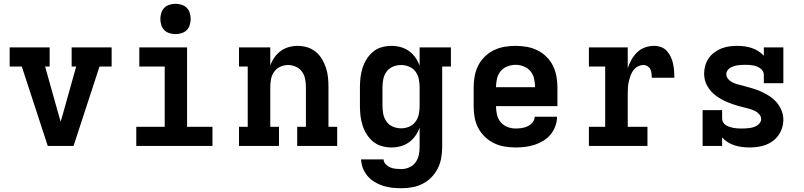

<svg xmlns="http://www.w3.org/2000/svg" viewBox="-20 -770 4240 1013"><path d="M232 0 95 -419H31V-520H242V-419H218L287 -173Q290 -162 293.5 -150.5Q297 -139 300 -128Q303 -139 306.5 -150.5Q310 -162 313 -173L382 -419H358V-520H569V-419H505L368 0Z M699 0V-101H849V-419H715V-520H967V-101H1101V0ZM906 -590Q890 -590 874 -595Q858 -600 847 -611Q836 -622 831 -638Q826 -654 826 -670Q826 -686 831 -702Q836 -718 847 -729Q858 -740 874 -745Q890 -750 906 -750Q922 -750 938 -745Q954 -740 965 -729Q976 -718 981 -702Q986 -686 986 -670Q986 -654 981 -638Q976 -622 965 -611Q954 -600 938 -595Q922 -590 906 -590Z M1241 0V-101H1287V-419H1241V-520H1406V-424Q1414 -447 1428 -467Q1442 -487 1461 -501Q1480 -515 1503.5 -521.5Q1527 -528 1550 -528Q1576 -528 1601 -520.5Q1626 -513 1646 -496.5Q1666 -480 1679 -458Q1692 -436 1700 -411.5Q1708 -387 1710.5 -361.5Q1713 -336 1713 -310V-101H1759V0H1548V-101H1594V-310Q1594 -331 1590 -352.5Q1586 -374 1573.5 -391.5Q1561 -409 1541 -418Q1521 -427 1500 -427Q1479 -427 1459 -418Q1439 -409 1426.5 -391.5Q1414 -374 1410 -352.5Q1406 -331 1406 -310V-101H1452V0Z M2098 223Q2073 223 2049 220.5Q2025 218 2001.5 210.5Q1978 203 1957 190.5Q1936 178 1920 159.5Q1904 141 1895 118Q1886 95 1885 71H2004Q2004 85 2015 96.5Q2026 108 2039.5 113.5Q2053 119 2068 120.5Q2083 122 2098 122Q2119 122 2139.5 113Q2160 104 2172.5 86.5Q2185 69 2189.5 48Q2194 27 2194 5V-97Q2186 -74 2171.5 -53.5Q2157 -33 2137.5 -19Q2118 -5 2094 1.5Q2070 8 2046 8Q2020 8 1994.5 1Q1969 -6 1949 -22.5Q1929 -39 1915 -61Q1901 -83 1893 -108Q1885 -133 1882 -158.5Q1879 -184 1879 -210V-310Q1879 -336 1882 -361.5Q1885 -387 1893 -412Q1901 -437 1915 -459Q1929 -481 1949 -497.5Q1969 -514 1994.5 -521Q2020 -528 2046 -528Q2070 -528 2094 -521.5Q2118 -515 2137.5 -501Q2157 -487 2171.5 -466.5Q2186 -446 2194 -423V-520H2359V-419H2313V5Q2313 34 2308 63Q2303 92 2290 118Q2277 144 2256.5 165Q2236 186 2210 199.5Q2184 213 2155.5 218Q2127 223 2098 223ZM2096 -93Q2118 -93 2138.5 -101.5Q2159 -110 2172 -127.5Q2185 -145 2189.5 -166.5Q2194 -188 2194 -210V-310Q2194 -332 2189.5 -353.5Q2185 -375 2172 -392.5Q2159 -410 2138.5 -418.5Q2118 -427 2096 -427Q2074 -427 2053.5 -418.5Q2033 -410 2020 -392.5Q2007 -375 2002.5 -353.5Q1998 -332 1998 -310V-210Q1998 -188 2002.5 -166.5Q2007 -145 2020 -127.5Q2033 -110 2053.5 -101.5Q2074 -93 2096 -93Z M2700 8Q2671 8 2641.5 3Q2612 -2 2585.5 -15Q2559 -28 2537.5 -49Q2516 -70 2502.5 -96Q2489 -122 2484 -151.5Q2479 -181 2479 -210V-310Q2479 -339 2484.5 -368.5Q2490 -398 2503 -424Q2516 -450 2537.5 -471Q2559 -492 2585.5 -505Q2612 -518 2641.5 -523Q2671 -528 2700 -528Q2729 -528 2758.5 -523Q2788 -518 2814.5 -505Q2841 -492 2862.5 -471Q2884 -450 2897 -424Q2910 -398 2915.5 -368.5Q2921 -339 2921 -310V-210H2597Q2597 -188 2602 -165.5Q2607 -143 2621 -126Q2635 -109 2656.5 -100.5Q2678 -92 2700 -92Q2717 -92 2733.5 -94.5Q2750 -97 2764.5 -104Q2779 -111 2790 -124.5Q2801 -138 2801 -154H2919Q2919 -129 2910 -104.5Q2901 -80 2885 -60.5Q2869 -41 2847 -27.5Q2825 -14 2800.5 -6Q2776 2 2750.5 5Q2725 8 2700 8ZM2597 -310H2803Q2803 -332 2798 -354.5Q2793 -377 2779 -394Q2765 -411 2743.5 -419.5Q2722 -428 2700 -428Q2678 -428 2656.5 -419.5Q2635 -411 2621 -394Q2607 -377 2602 -354.5Q2597 -332 2597 -310Z M3087 0V-101H3173V-419H3087V-520H3292V-410Q3300 -434 3312 -455.5Q3324 -477 3341.5 -494Q3359 -511 3382.5 -519.5Q3406 -528 3431 -528Q3450 -528 3468 -521.5Q3486 -515 3498.5 -501Q3511 -487 3519 -470Q3527 -453 3531 -434.5Q3535 -416 3536.5 -397.5Q3538 -379 3538 -360H3419Q3419 -371 3417.5 -382.5Q3416 -394 3411.5 -404Q3407 -414 3397 -420.5Q3387 -427 3376 -427Q3360 -427 3345.5 -419.5Q3331 -412 3321.5 -399Q3312 -386 3306.5 -370.5Q3301 -355 3297.5 -339.5Q3294 -324 3293 -308Q3292 -292 3292 -276V-101H3396V0Z M3935 8Q3915 8 3895 5.5Q3875 3 3856 -3Q3837 -9 3820 -19.5Q3803 -30 3790 -45V0H3687V-189H3790V-144Q3790 -134 3795.5 -124.5Q3801 -115 3810 -109.5Q3819 -104 3829.5 -100.5Q3840 -97 3850.5 -95Q3861 -93 3871.5 -92.5Q3882 -92 3893 -92Q3903 -92 3913.5 -92.5Q3924 -93 3934.5 -94.5Q3945 -96 3955 -99Q3965 -102 3974 -107.5Q3983 -113 3989.5 -122Q3996 -131 3996 -141Q3996 -156 3985.5 -167.5Q3975 -179 3961.5 -185.5Q3948 -192 3933.5 -196Q3919 -200 3904.5 -203.5Q3890 -207 3875.5 -211Q3861 -215 3847 -220Q3833 -225 3819 -230.5Q3805 -236 3792 -243Q3779 -250 3766.5 -258.5Q3754 -267 3743 -277Q3732 -287 3723 -299Q3714 -311 3707.5 -324.5Q3701 -338 3698 -352.5Q3695 -367 3695 -382Q3695 -403 3701 -424Q3707 -445 3719 -462.5Q3731 -480 3748.5 -493Q3766 -506 3785.5 -514Q3805 -522 3826.5 -525Q3848 -528 3869 -528Q3889 -528 3908 -525.5Q3927 -523 3945.5 -517Q3964 -511 3980.5 -500.5Q3997 -490 4010 -476V-520H4113V-331H4010V-376Q4010 -386 4004.5 -395Q3999 -404 3990.5 -410Q3982 -416 3972.5 -419.5Q3963 -423 3952.5 -425Q3942 -427 3932 -427.5Q3922 -428 3911 -428Q3901 -428 3891 -427.5Q3881 -427 3871 -425.5Q3861 -424 3851 -420.5Q3841 -417 3832.5 -412Q3824 -407 3818 -398Q3812 -389 3812 -379Q3812 -365 3821 -354Q3830 -343 3842.5 -336.5Q3855 -330 3868 -326Q3881 -322 3895 -319H3896Q3921 -312 3945.5 -305Q3970 -298 3993 -288Q4016 -278 4038 -264Q4060 -250 4076.5 -231Q4093 -212 4103 -188Q4113 -164 4113 -138Q4113 -117 4106.5 -96Q4100 -75 4087.5 -57Q4075 -39 4057.5 -26Q4040 -13 4020 -5.5Q4000 2 3978 5Q3956 8 3935 8Z"/></svg>

Font: Iosevka HT Extended
Style: Bold
Weight: 700
Width: 7
Monospace: yes
Designer: Belleve Invis
Foundry: Belleve Invis
Version: Version 32.3.0; ttfautohint (v1.8.4)